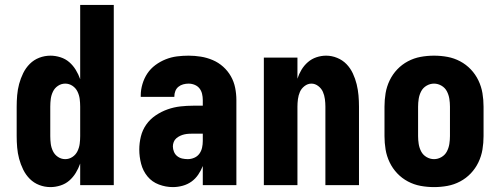

<svg xmlns="http://www.w3.org/2000/svg" viewBox="-20 -755 2040 783"><path d="M186 8Q162 8 140 -0.5Q118 -9 101.5 -25.5Q85 -42 74.5 -63.5Q64 -85 58 -107.5Q52 -130 50 -153.5Q48 -177 48 -200V-320Q48 -343 50 -366.5Q52 -390 58 -412.5Q64 -435 74.5 -456.5Q85 -478 101.5 -494.5Q118 -511 140 -519.5Q162 -528 186 -528Q206 -528 226.5 -521.5Q247 -515 262.5 -501.5Q278 -488 289 -470Q300 -452 307 -432V-735H444V0H307V-88Q300 -68 289 -50Q278 -32 262.5 -18.5Q247 -5 226.5 1.5Q206 8 186 8ZM246 -106Q262 -106 275.5 -115Q289 -124 296 -138.5Q303 -153 305 -168.5Q307 -184 307 -200V-320Q307 -336 305 -351.5Q303 -367 296 -381.5Q289 -396 275.5 -405Q262 -414 246 -414Q230 -414 216.5 -405Q203 -396 196 -381.5Q189 -367 187 -351.5Q185 -336 185 -320V-200Q185 -184 187 -168.5Q189 -153 196 -138.5Q203 -124 216.5 -115Q230 -106 246 -106Z M685 8Q656 8 628 -2.5Q600 -13 581.5 -35.5Q563 -58 555.5 -87Q548 -116 548 -145Q548 -172 554.5 -198.5Q561 -225 576.5 -247Q592 -269 615 -284.5Q638 -300 663.5 -309Q689 -318 715.5 -321Q742 -324 769 -324H807V-347Q807 -360 804 -372.5Q801 -385 793.5 -394.5Q786 -404 774 -409Q762 -414 749 -414Q738 -414 727 -411Q716 -408 707.5 -401Q699 -394 695 -383.5Q691 -373 691 -362V-360H554V-366Q554 -389 561 -412.5Q568 -436 581 -455.5Q594 -475 613.5 -489.5Q633 -504 655.5 -513Q678 -522 701.5 -525Q725 -528 749 -528Q774 -528 799 -524Q824 -520 847.5 -510Q871 -500 890 -483Q909 -466 921.5 -444Q934 -422 939 -397Q944 -372 944 -347V0H807V-78Q800 -60 788.5 -43Q777 -26 761 -14.5Q745 -3 725 2.5Q705 8 685 8ZM746 -106Q759 -106 772 -111.5Q785 -117 793 -128Q801 -139 804 -152.5Q807 -166 807 -180V-210H769Q760 -210 750.5 -209.5Q741 -209 732 -207Q723 -205 714.5 -201Q706 -197 699 -191Q692 -185 688.5 -176Q685 -167 685 -158Q685 -147 689.5 -136Q694 -125 703 -118Q712 -111 723 -108.5Q734 -106 746 -106Z M1056 0V-520H1193V-434Q1199 -453 1209.5 -470.5Q1220 -488 1235.5 -501.5Q1251 -515 1270.5 -521.5Q1290 -528 1310 -528Q1333 -528 1355 -519Q1377 -510 1393 -493.5Q1409 -477 1419 -455.5Q1429 -434 1434.5 -411.5Q1440 -389 1442 -366Q1444 -343 1444 -320V0H1307V-320Q1307 -335 1305 -350.5Q1303 -366 1297 -380Q1291 -394 1278 -404Q1265 -414 1250 -414Q1235 -414 1222 -404Q1209 -394 1203 -380Q1197 -366 1195 -350.5Q1193 -335 1193 -320V0Z M1750 8Q1722 8 1695 3Q1668 -2 1643.5 -15Q1619 -28 1600 -48Q1581 -68 1569 -93Q1557 -118 1552.5 -145Q1548 -172 1548 -200V-320Q1548 -348 1552.5 -375Q1557 -402 1569 -427Q1581 -452 1600 -472Q1619 -492 1643.5 -505Q1668 -518 1695 -523Q1722 -528 1750 -528Q1778 -528 1805 -523Q1832 -518 1856.5 -505Q1881 -492 1900 -472Q1919 -452 1931 -427Q1943 -402 1947.5 -375Q1952 -348 1952 -320V-200Q1952 -172 1947.5 -145Q1943 -118 1931 -93Q1919 -68 1900 -48Q1881 -28 1856.5 -15Q1832 -2 1805 3Q1778 8 1750 8ZM1750 -106Q1766 -106 1780.5 -114.5Q1795 -123 1802.5 -137.5Q1810 -152 1812.5 -168Q1815 -184 1815 -200V-320Q1815 -336 1812.5 -352Q1810 -368 1802.5 -382.5Q1795 -397 1780.5 -405.5Q1766 -414 1750 -414Q1734 -414 1719.5 -405.5Q1705 -397 1697.5 -382.5Q1690 -368 1687.5 -352Q1685 -336 1685 -320V-200Q1685 -184 1687.5 -168Q1690 -152 1697.5 -137.5Q1705 -123 1719.5 -114.5Q1734 -106 1750 -106Z"/></svg>

Font: Iosevka Term Curly Heavy
Style: Regular
Weight: 900
Designer: Belleve Invis
Foundry: Belleve Invis
Version: Version 32.3.0